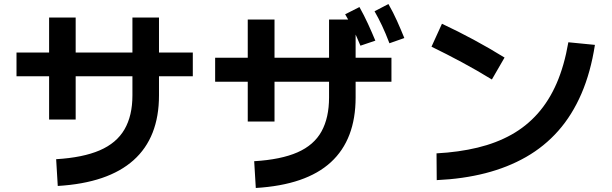

<svg xmlns="http://www.w3.org/2000/svg" viewBox="-20 -873 3040 954"><path d="M62 -494V-612H938V-494ZM356 -279H224V-786H356ZM267 51 259 -82Q392 -90 475.5 -126Q559 -162 598.5 -230Q638 -298 638 -399V-786H770V-399Q770 -190 643.5 -77Q517 36 267 51Z M1049 -467V-586H1925V-467ZM1344 -269H1211V-776H1344ZM1251 61 1243 -72Q1376 -80 1458 -116Q1540 -152 1577.5 -220Q1615 -288 1615 -389V-776H1747V-389Q1747 -180 1624 -67Q1501 46 1251 61ZM1771 -646Q1751 -694 1733 -731.5Q1715 -769 1695 -802L1766 -838Q1789 -797 1808.5 -754.5Q1828 -712 1845 -671ZM1915 -658Q1896 -708 1878 -746Q1860 -784 1841 -817L1910 -853Q1934 -811 1953 -768.5Q1972 -726 1989 -684Z M2150 22 2149 -111Q2260 -117 2353 -139.5Q2446 -162 2520.5 -203.5Q2595 -245 2651.5 -308.5Q2708 -372 2746 -459.5Q2784 -547 2804 -663L2936 -650Q2915 -514 2869 -407.5Q2823 -301 2754 -223Q2685 -145 2594 -93Q2503 -41 2392 -12.5Q2281 16 2150 22ZM2487 -587 2424 -478Q2349 -524 2274.5 -564Q2200 -604 2124 -641L2176 -755Q2255 -718 2333 -676Q2411 -634 2487 -587Z"/></svg>

Font: Murecho Thin SemiBold
Style: Regular
Weight: 600
Version: Version 1.010